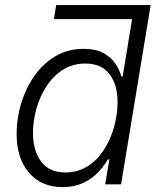

<svg xmlns="http://www.w3.org/2000/svg" viewBox="-20 -748 637 779"><path d="M548.3 -670.4H198.7L208 -727.5H591.3ZM234.4 11.2Q147.5 11.2 97.4 -47.6Q47.4 -106.4 47.4 -204.6Q47.4 -267.6 65.9 -328.9Q84.5 -390.1 119.6 -440.2Q154.8 -490.2 205.1 -520Q255.4 -549.8 319.3 -549.8Q369.1 -549.8 400.4 -532.5Q431.6 -515.1 448.7 -489Q465.8 -462.9 472.7 -437H477.5L525.4 -727.5H591.3L471.2 0H406.7L423.8 -101.1H417.5Q401.9 -73.7 377 -47.9Q352.1 -22 316.7 -5.4Q281.2 11.2 234.4 11.2ZM244.6 -48.3Q295.9 -48.3 335.7 -73.7Q375.5 -99.1 402.3 -141.4Q429.2 -183.6 443.1 -234.1Q457 -284.7 457 -334Q457 -404.8 424.1 -447.5Q391.1 -490.2 326.2 -490.2Q275.4 -490.2 235.8 -465.3Q196.3 -440.4 169.2 -398.9Q142.1 -357.4 127.9 -307.6Q113.8 -257.8 113.8 -208Q113.8 -137.2 146.7 -92.8Q179.7 -48.3 244.6 -48.3Z"/></svg>

Font: Inter 16pt Light
Style: Italic
Weight: 300
Italic angle: -9.3988°
Version: Version 4.001;git-66647c0bb